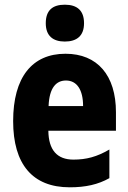

<svg xmlns="http://www.w3.org/2000/svg" viewBox="-20 -788 547 818"><path d="M256 -768C204 -768 175 -744 175 -689C175 -635 206 -611 256 -611C307 -611 338 -635 338 -689C338 -743 309 -768 256 -768ZM259 -559C117 -559 36 -459 36 -272C36 -89 118 10 277 10C345 10 398 -2 446 -29V-151C393 -120 348 -108 293 -108C223 -108 187 -149 186 -231H474V-310C474 -467 395 -559 259 -559ZM261 -445C308 -445 334 -405 334 -336H187C190 -415 220 -445 261 -445Z"/></svg>

Font: Noto Sans Malayalam Condensed ExtraBold
Style: Regular
Weight: 800
Width: 3
Designer: Jelle Bosma - Monotype Design Team
Foundry: Monotype Imaging Inc.
Version: Version 2.104